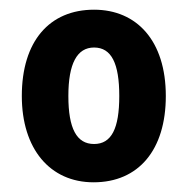

<svg xmlns="http://www.w3.org/2000/svg" viewBox="-20 -742 387 396"><path d="M322 -544C322 -658 262 -722 174 -722C82 -722 25 -657 25 -544C25 -435 83 -366 173 -366C266 -366 322 -433 322 -544ZM121 -544C121 -611 139 -644 174 -644C210 -644 226 -611 226 -544C226 -477 210 -445 174 -445C138 -445 121 -477 121 -544Z"/></svg>

Font: Noto Sans Lao UI Cond
Style: Bold
Weight: 700
Width: 3
Designer: Monotype Design Team
Foundry: Monotype Imaging Inc.
Version: Version 2.000